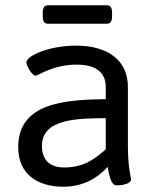

<svg xmlns="http://www.w3.org/2000/svg" viewBox="-20 -702 585 728"><path d="M385 -682H162C148 -682 142 -673 142 -652V-642C142 -621 148 -612 162 -612H385C399 -612 405 -621 405 -642V-652C405 -673 399 -682 385 -682ZM268 -529C168 -529 80 -491 80 -465C80 -454 101 -415 115 -415C125 -415 180 -457 271 -457C354 -457 381 -418 381 -373V-326C228 -324 49 -313 49 -144C49 -41 123 6 220 6C295 6 350 -27 388 -69C394 -41 399 1 423 1C436 1 477 -3 477 -22C477 -27 465 -66 465 -148V-372C465 -471 392 -529 268 -529ZM381 -254V-136C341 -100 297 -67 224 -67C168 -67 139 -96 139 -149C139 -253 277 -253 381 -254Z"/></svg>

Font: Asap
Style: Regular
Weight: 400
Designer: Pablo Cosgaya
Foundry: Pablo Cosgaya
Version: Version 1.007;PS 001.007;hotconv 1.0.70;makeotf.lib2.5.58329